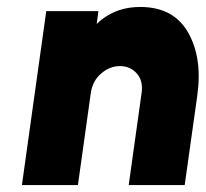

<svg xmlns="http://www.w3.org/2000/svg" viewBox="-20 -532 591 552"><path d="M511 0 547 -256Q555 -312 548 -358Q541 -404 520 -440Q478 -512 383 -512Q320 -512 274 -477Q270 -474 266 -470.5Q262 -467 258 -463L263 -500H113L43 0H204L241 -264Q246 -299 270 -320Q295 -342 325 -342Q355 -342 374 -320Q392 -299 387 -264L350 0Z"/></svg>

Font: Unageo
Style: Black-Italic
Weight: 900
Designer: Richard Sepsi
Foundry: Richard Sepsi
Version: Version 2.000